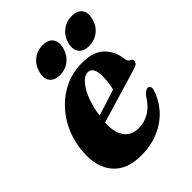

<svg xmlns="http://www.w3.org/2000/svg" viewBox="-188 -728 832 832"><g transform="rotate(-45 228.0 -311.5)"><path d="M424.5 -156.5Q411 -110 378.8 -72.5Q346.5 -35 297.2 -12.8Q248 9.5 184 9.5Q97.5 9.5 54 -41.5Q10.5 -92.5 17.5 -180.5Q23 -257 59.5 -319.5Q96 -382 155 -419.2Q214 -456.5 288.5 -456.5Q357 -456.5 391 -421.8Q425 -387 429.5 -338Q432 -320.5 444 -316Q453.5 -312 454 -303Q454 -295.5 448.8 -289.5Q443.5 -283.5 429 -279Q412.5 -274 383 -265.2Q353.5 -256.5 317.2 -245.5Q281 -234.5 243.8 -223.5Q206.5 -212.5 175 -203Q171.5 -145 193.8 -113.5Q216 -82 263 -82Q296.5 -82 327.8 -101Q359 -120 383.5 -161Q402.5 -181.5 415 -178.5Q427.5 -175 424.5 -156.5ZM276.5 -410Q246.5 -410 218.5 -363.2Q190.5 -316.5 179.5 -241Q210.5 -250.5 243.5 -261Q276.5 -271.5 300.5 -279.5Q309 -309.5 309.5 -354Q309.5 -380 301.2 -395Q293 -410 276.5 -410ZM182.5 -486Q149 -486 134.2 -505.8Q119.5 -525.5 128.5 -558.5Q137 -592 162.2 -611.8Q187.5 -631.5 220.5 -631.5Q254 -631.5 268.5 -611.8Q283 -592 274.5 -558.5Q265.5 -525.5 240.8 -505.8Q216 -486 182.5 -486ZM360.5 -486Q327 -486 312.2 -505.8Q297.5 -525.5 306 -558.5Q314.5 -591.5 340 -611.5Q365.5 -631.5 398.5 -631.5Q432.5 -631.5 447.2 -611.8Q462 -592 453 -558.5Q444.5 -525.5 419.5 -505.8Q394.5 -486 360.5 -486Z"/></g></svg>

Font: Fraunces 144pt Soft
Style: Bold Italic
Weight: 700
Italic angle: -16°
Version: Version 1.000;[b76b70a41]